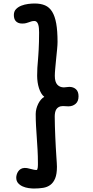

<svg xmlns="http://www.w3.org/2000/svg" viewBox="-20 -918 535 1103"><path d="M59.6 0ZM307.1 40Q307.1 33.7 306.2 18.1Q305.2 2.4 303.7 -20Q302.3 -43.5 300.5 -72.5Q298.8 -101.6 297.6 -132.1Q296.4 -162.6 295.4 -192.9Q294.4 -223.1 294.4 -249.5Q294.4 -260.3 296.4 -271Q298.4 -281.7 303.5 -290Q308.6 -298.3 317.9 -303.5Q327.2 -308.6 341.8 -308.6Q349.1 -308.6 356.7 -307.9Q364.3 -307.1 373.1 -307.1Q397.5 -307.1 414.3 -321.5Q431.2 -335.9 431.2 -364.7Q431.2 -392.1 416.3 -405.5Q401.4 -418.9 377.9 -418.9Q370.6 -418.9 363 -417.5Q355.5 -416 347.2 -416Q323.7 -416 309.3 -431.6Q294.9 -447.3 294.9 -482.4Q294.9 -498 297.4 -525.4Q299.8 -552.7 302.7 -581.5Q305.7 -609.4 308.1 -635.3Q310.6 -661.1 310.6 -677.2Q310.6 -740.7 303 -783Q295.4 -825.2 279.6 -850.8Q263.7 -876.5 238.8 -887.2Q213.9 -897.9 178.7 -897.9Q162.1 -897.9 141.6 -895.3Q121.1 -892.6 102.8 -885.5Q84.5 -878.4 72 -865.5Q59.6 -852.5 59.6 -832Q59.6 -822.3 61.8 -813.5Q64 -804.7 69.6 -797.9Q75.2 -791 84.5 -786.9Q93.8 -782.7 107.4 -782.7Q121.6 -782.7 130.1 -785.2Q138.7 -787.6 145.5 -790Q151.9 -792.5 159.7 -794.9Q167.5 -797.4 177.8 -797.4Q186.1 -797.4 191.4 -791.7Q196.8 -786.1 199.7 -776.6Q202.7 -767.1 203.6 -755.1Q204.6 -743.2 204.6 -731Q204.6 -700.7 203.9 -676.8Q203.1 -652.8 202.2 -633.3Q201.2 -613.8 200 -598.1Q198.7 -582.5 197.8 -568.8Q195.8 -549.3 194.6 -528.3Q193.4 -507.3 193.4 -482.9Q193.4 -463.9 196.1 -445.8Q198.7 -427.7 203.9 -411.6Q209 -395.5 216.6 -382.6Q224.1 -369.6 234.4 -361.8Q224.1 -356 215.1 -345.5Q206.1 -335 199.5 -321.5Q192.9 -308.1 189 -293Q185.1 -277.8 185.1 -262.7Q185.1 -229 187 -194.8Q189 -160.6 191.4 -126.2Q193.9 -91.8 195.8 -56.2Q197.8 -20.5 197.8 16.1Q197.8 22 197.8 29.5Q197.8 37.1 197 43.5Q196.3 49.8 194.6 54.2Q192.9 58.6 190 58.6Q181.7 58.6 173.1 56.6Q164.6 54.7 156 52.5Q147.5 50.3 138.7 48.3Q129.9 46.4 120.1 46.9Q107.9 47.4 98.9 53Q89.9 58.6 84.3 67.1Q78.6 75.7 76 85Q73.3 94.2 73.3 102.1Q73.3 122.1 84.3 134.3Q95.2 146.5 111.1 153.3Q127 160.2 144.6 162.6Q162.1 165 174.8 165Q203.6 165 227.8 161.1Q252 157.2 269.5 144Q287.1 130.9 297.1 106.2Q307.1 81.5 307.1 40Z"/></svg>

Font: Autour One
Style: Regular
Weight: 400
Version: Version 1.007; ttfautohint (v0.92) -l 24 -r 24 -G 200 -x 7 -